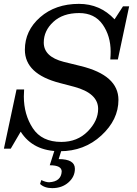

<svg xmlns="http://www.w3.org/2000/svg" viewBox="-25 -765 706 988"><path d="M283.2 13.2Q145.5 13.2 81.5 -87.4L30.3 0H-4.9L60.1 -304.7H99.1Q97.7 -286.1 97.7 -269Q97.7 -175.8 143.8 -105.2Q189.9 -34.7 290.5 -34.7Q373 -34.7 426.5 -88.9Q480 -143.1 480 -204.6Q480 -285.2 356.9 -318.4L282.7 -337.9Q103 -384.3 103 -508.8Q103 -607.4 181.6 -676.3Q260.3 -745.1 381.3 -745.1Q490.2 -745.1 564.5 -665.5L607.9 -732.4H639.6L581.5 -459H542.5Q544.4 -480 544.4 -499Q544.4 -580.1 503.2 -638.9Q461.9 -697.8 382.3 -697.8Q298.3 -697.8 249.3 -652.3Q200.2 -606.9 200.2 -545.9Q200.2 -473.1 302.7 -446.8L390.1 -425.3Q584.5 -377.9 584.5 -251Q584.5 -148.9 496.6 -67.9Q408.7 13.2 283.2 13.2ZM243.7 203.1Q203.6 203.1 181.2 181.6L187.5 161.6Q210.9 172.9 228 172.9Q289.6 169.4 292.5 117.7Q292.5 85.4 231 85.4L258.3 0H293.9L276.9 53.7Q360.4 53.7 360.4 103.5Q360.4 144.5 327.1 173.8Q293.9 203.1 243.7 203.1Z"/></svg>

Font: Munson
Style: Italic
Weight: 400
Italic angle: -12°
Designer: Paul James MIller
Foundry: High-Logic / Made with FontCreator
Version: Version 2.10;May 5, 2019;FontCreator 11.5.0.2430 64-bit